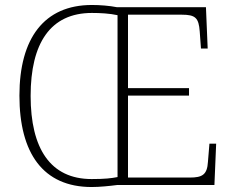

<svg xmlns="http://www.w3.org/2000/svg" viewBox="-20 -743 939 771"><path d="M348 8C380 8 419 4 450 0H841L848 -166H821L815 -93C812 -41 792 -30 742 -30H494V-359H739V-389H494V-684H710C765 -684 778 -671 782 -617L787 -548H814L807 -714H450C420 -720 381 -723 349 -723C157 -723 58 -589 58 -359C58 -128 153 8 348 8ZM348 -24C182 -24 103 -147 103 -358C103 -569 182 -691 349 -691C383 -691 420 -689 452 -682V-32C427 -27 400 -24 348 -24Z"/></svg>

Font: Noto Serif Georgian ExtraLight
Style: Regular
Weight: 200
Designer: Monotype Design Team, Akaki Razmadze
Foundry: Google LLC
Version: Version 2.003